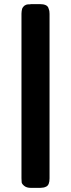

<svg xmlns="http://www.w3.org/2000/svg" viewBox="-20 -715 346 930"><path d="M84 148V-649Q84 -656 85 -661.5Q86 -667 87 -671.5Q88 -676 91 -679.5Q94 -683 95.5 -685Q97 -687 101 -689Q105 -691 106.5 -692Q108 -693 113 -693.5Q118 -694 119 -694Q120 -694 125 -694L130 -695H174Q190 -695 200.5 -690.5Q211 -686 214.5 -676.5Q218 -667 219 -662Q220 -657 220 -648V149Q220 165 216 175Q212 185 203.5 189Q195 193 190 193.5Q185 194 175 195H130Q109 195 97.5 185.5Q86 176 85 168.5Q84 161 84 148Z"/></svg>

Font: CMU Sans Serif
Style: Bold
Weight: 700
Version: Version 0.7.0